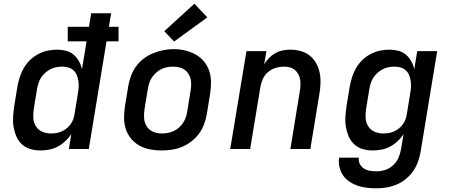

<svg xmlns="http://www.w3.org/2000/svg" viewBox="-20 -807 2440 1040"><path d="M198 8Q170 8 143.5 0Q117 -8 98 -26Q79 -44 68.5 -68.5Q58 -93 53.5 -120Q49 -147 51 -175.5Q53 -204 57 -232L75 -342Q80 -367 88 -392Q96 -417 110 -440.5Q124 -464 144 -483Q164 -502 188 -514.5Q212 -527 237.5 -532.5Q263 -538 289 -538Q314 -538 337.5 -532Q361 -526 378.5 -511Q396 -496 407.5 -475.5Q419 -455 424 -432L449 -583H347V-662H462L474 -735H582L570 -662H622V-583H557L461 0H353L366 -80Q352 -59 333 -41.5Q314 -24 292 -12.5Q270 -1 246 3.5Q222 8 198 8ZM256 -84Q271 -84 286 -86.5Q301 -89 315 -95.5Q329 -102 341.5 -112Q354 -122 363 -135Q372 -148 377 -162Q382 -176 384 -191L402 -301Q405 -318 406 -335Q407 -352 404.5 -368.5Q402 -385 396 -400Q390 -415 378 -426Q366 -437 350 -441.5Q334 -446 317 -446Q301 -446 285 -443Q269 -440 254 -432.5Q239 -425 226 -413.5Q213 -402 203.5 -388Q194 -374 189 -358.5Q184 -343 181 -327L163 -217Q159 -192 160.5 -167.5Q162 -143 174.5 -123Q187 -103 209 -93.5Q231 -84 256 -84Z M854 8Q823 8 792 2Q761 -4 735 -18.5Q709 -33 690 -56Q671 -79 661.5 -108Q652 -137 652 -168.5Q652 -200 657 -232L675 -342Q680 -370 690 -397Q700 -424 717.5 -448Q735 -472 759 -490Q783 -508 810.5 -519Q838 -530 865.5 -535.5Q893 -541 921 -541Q953 -541 983.5 -533.5Q1014 -526 1040 -511.5Q1066 -497 1085 -474Q1104 -451 1113.5 -422Q1123 -393 1123 -361.5Q1123 -330 1118 -298L1100 -188Q1095 -160 1085 -133Q1075 -106 1057.5 -82.5Q1040 -59 1016 -40.5Q992 -22 965 -11Q938 0 910 4Q882 8 854 8ZM856 -84Q873 -84 889 -87Q905 -90 920.5 -97Q936 -104 949 -115.5Q962 -127 971.5 -141.5Q981 -156 986.5 -171.5Q992 -187 994 -203L1012 -313Q1015 -330 1015.5 -346.5Q1016 -363 1012.5 -378.5Q1009 -394 1000.5 -407.5Q992 -421 979 -430Q966 -439 950 -442.5Q934 -446 917 -446Q901 -446 885 -443Q869 -440 854 -432.5Q839 -425 826 -413.5Q813 -402 803.5 -388Q794 -374 789 -358.5Q784 -343 781 -327L763 -217Q759 -192 760.5 -167.5Q762 -143 774.5 -123Q787 -103 809 -93.5Q831 -84 856 -84ZM923 -582 870 -638 1033 -787 1103 -713Z M1227 0 1315 -530H1423L1411 -459Q1422 -477 1437.5 -493Q1453 -509 1472 -519.5Q1491 -530 1511.5 -534Q1532 -538 1552 -538Q1581 -538 1608.5 -530.5Q1636 -523 1657.5 -506Q1679 -489 1692.5 -464.5Q1706 -440 1711.5 -413Q1717 -386 1716 -356.5Q1715 -327 1710 -298L1661 0H1553L1604 -313Q1607 -329 1607.5 -345.5Q1608 -362 1605.5 -377Q1603 -392 1595.5 -405.5Q1588 -419 1576.5 -428.5Q1565 -438 1549.5 -442Q1534 -446 1518 -446Q1496 -446 1474 -439.5Q1452 -433 1433.5 -418Q1415 -403 1405 -382Q1395 -361 1391 -339L1335 0Z M2019 213Q1993 213 1967 210Q1941 207 1917.5 199Q1894 191 1873.5 177.5Q1853 164 1839 144Q1825 124 1819 98.5Q1813 73 1817 47H1924Q1921 65 1929 81Q1937 97 1951.5 106Q1966 115 1983.5 118Q2001 121 2019 121Q2043 121 2066.5 113.5Q2090 106 2109 88.5Q2128 71 2138 48.5Q2148 26 2152 2L2166 -80Q2152 -59 2133 -41.5Q2114 -24 2092 -12.5Q2070 -1 2046 3.5Q2022 8 1998 8Q1970 8 1943.5 0Q1917 -8 1898 -26Q1879 -44 1868.5 -68.5Q1858 -93 1853.5 -120Q1849 -147 1851 -175.5Q1853 -204 1857 -232L1875 -342Q1880 -367 1888 -392Q1896 -417 1910 -440.5Q1924 -464 1944 -483Q1964 -502 1988 -514.5Q2012 -527 2037.5 -532.5Q2063 -538 2089 -538Q2114 -538 2137.5 -532Q2161 -526 2178.5 -511Q2196 -496 2207.5 -475.5Q2219 -455 2224 -432L2240 -530H2348L2258 17Q2253 44 2243.5 70.5Q2234 97 2217 121Q2200 145 2177 163.5Q2154 182 2127.5 193Q2101 204 2073.5 208.5Q2046 213 2019 213ZM2056 -84Q2071 -84 2086 -86.5Q2101 -89 2115 -95.5Q2129 -102 2141.5 -112Q2154 -122 2163 -135Q2172 -148 2177 -162Q2182 -176 2184 -191L2202 -301Q2205 -318 2206 -335Q2207 -352 2204.5 -368.5Q2202 -385 2196 -400Q2190 -415 2178 -426Q2166 -437 2150 -441.5Q2134 -446 2117 -446Q2101 -446 2085 -443Q2069 -440 2054 -432.5Q2039 -425 2026 -413.5Q2013 -402 2003.5 -388Q1994 -374 1989 -358.5Q1984 -343 1981 -327L1963 -217Q1959 -192 1960.5 -167.5Q1962 -143 1974.5 -123Q1987 -103 2009 -93.5Q2031 -84 2056 -84Z"/></svg>

Font: Iosevka Curly SmBdExObl
Style: Regular
Weight: 600
Width: 7
Italic angle: -9°
Monospace: yes
Designer: Belleve Invis
Foundry: Belleve Invis
Version: Version 11.1.0; ttfautohint (v1.8.3)